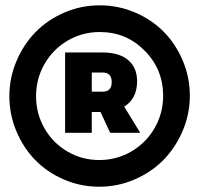

<svg xmlns="http://www.w3.org/2000/svg" viewBox="-20 -709 747 720"><path d="M354 -689Q423.8 -689 486.6 -662.1Q549.3 -635.3 594.2 -589.6Q639.2 -543.9 665.5 -481.4Q691.9 -418.9 691.9 -350.1Q691.9 -281.7 665.3 -219Q638.7 -156.2 593.8 -110.1Q548.8 -64 485.6 -36.4Q422.4 -8.8 352.1 -8.8Q282.2 -8.8 219.5 -35.9Q156.7 -63 112.1 -108.9Q67.4 -154.8 41.3 -217.3Q15.1 -279.8 15.1 -348.1Q15.1 -416.5 41.5 -479.2Q67.9 -542 112.8 -588.1Q157.7 -634.3 220.7 -661.6Q283.7 -689 354 -689ZM115.2 -348.1Q115.2 -283.7 146.2 -228.8Q177.2 -173.8 231.9 -141.4Q286.6 -108.9 352.1 -108.9Q418.5 -108.9 473.9 -141.8Q529.3 -174.8 560.5 -230Q591.8 -285.2 591.8 -350.1Q591.8 -448.7 522.7 -518.8Q453.6 -588.9 354 -588.9Q288.1 -588.9 232.9 -556.2Q177.7 -523.4 146.5 -468.3Q115.2 -413.1 115.2 -348.1ZM224.1 -210.9V-512.2H365.2Q426.8 -512.2 460.4 -483.9Q494.1 -455.6 494.1 -404.8Q494.1 -338.9 445.8 -309.1L505.9 -210.9H393.1L356.9 -289.1H324.2V-210.9ZM324.2 -365.2H365.2Q398.9 -365.2 398.9 -400.9Q398.9 -437 365.2 -437H324.2Z"/></svg>

Font: Trueno Black
Style: Regular
Weight: 900
Designer: Julieta Ulanovsky
Foundry: Julieta Ulanovsky
Version: Version 3.001b | FøM Fix